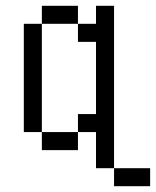

<svg xmlns="http://www.w3.org/2000/svg" viewBox="-20 -520 540 665"><path d="M500 125V62.5H375V125ZM375 62.5V-500H312.5V-437.5H250V-375H312.5Q312.5 -375 312.5 -125H250V-62.5H125V0H250V-62.5H312.5Q312.5 -62.5 312.5 62.5ZM125 -62.5Q125 -62.5 125 -437.5H62.5Q62.5 -437.5 62.5 -62.5ZM125 -437.5H250V-500H125Z"/></svg>

Font: Unifont
Style: Regular
Weight: 500
Version: Version 13.0.05